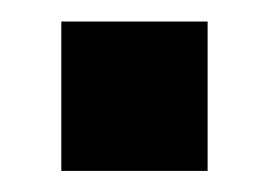

<svg xmlns="http://www.w3.org/2000/svg" viewBox="-20 -162 255 182"><path d="M38.1 -141.6H176.8V0H38.1Z"/></svg>

Font: Dinish Expanded
Style: Bold
Weight: 700
Width: 7
Designer: Charles Nix
Foundry: Playbeing
Version: Version 2.005; ttfautohint (v1.8.3)